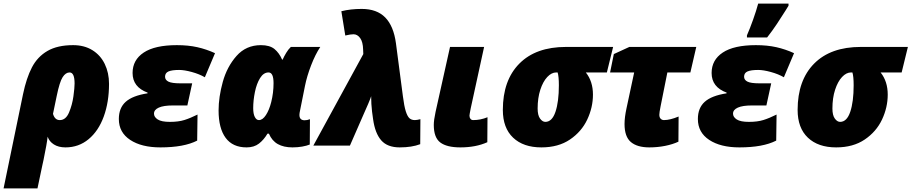

<svg xmlns="http://www.w3.org/2000/svg" viewBox="-59 -816 5108 1076"><path d="M70 -288Q89 -379 120 -438.5Q151 -498 207 -530.5Q263 -563 351 -563Q413 -563 458.5 -535Q504 -507 528 -457.5Q552 -408 552 -346Q552 -244 522.5 -163Q493 -82 437.5 -36Q382 10 308 10Q269 10 243 -6.5Q217 -23 208 -50Q204 -12 185 80L179 107L151 240H-39ZM359 -348Q359 -410 331 -410Q309 -410 292 -383.5Q275 -357 259 -279L238 -178Q248 -143 276 -143Q310 -143 328 -186Q346 -229 352.5 -276.5Q359 -324 359 -348Z M607 -149Q607 -211 645.5 -245.5Q684 -280 768 -293V-297Q684 -328 684 -407Q684 -480 746.5 -521.5Q809 -563 932 -563Q996 -563 1047 -551.5Q1098 -540 1146 -518L1089 -383Q1058 -401 1016 -412.5Q974 -424 945 -424Q904 -424 885 -415.5Q866 -407 866 -386Q866 -368 885 -358.5Q904 -349 951 -349H1018L991 -225H909Q858 -225 831 -213Q804 -201 804 -179Q804 -160 825 -146.5Q846 -133 893 -133Q941 -133 974.5 -143.5Q1008 -154 1048 -174L1046 -28Q972 10 840 10Q734 10 670.5 -32Q607 -74 607 -149Z M1166 -197Q1166 -272 1189.5 -357Q1213 -442 1266.5 -502.5Q1320 -563 1403 -563Q1453 -563 1479.5 -541Q1506 -519 1522 -482H1525Q1533 -500 1545 -520Q1557 -540 1571 -553H1736Q1708 -511 1684.5 -450Q1661 -389 1650 -334L1627 -219Q1626 -212 1622.5 -196.5Q1619 -181 1619 -172Q1619 -142 1648 -142Q1663 -142 1678 -148L1677 -6Q1660 1 1634.5 5.5Q1609 10 1580 10Q1531 10 1498 -8.5Q1465 -27 1448 -67H1440Q1420 -33 1392.5 -11.5Q1365 10 1323 10Q1245 10 1205.5 -43.5Q1166 -97 1166 -197ZM1461 -244Q1474 -296 1474 -350Q1474 -410 1446 -410Q1418 -410 1398.5 -378.5Q1379 -347 1369.5 -300Q1360 -253 1360 -210Q1360 -178 1369 -160.5Q1378 -143 1392 -143Q1413 -143 1431.5 -171.5Q1450 -200 1461 -244Z M2297 -148 2296 -8Q2249 10 2181 10Q2112 10 2077.5 -29.5Q2043 -69 2032 -147L2026 -191Q2021 -233 2021 -277Q2021 -273 2004 -233Q1987 -193 1982 -183L1902 0H1697L1977 -513L1976 -538Q1975 -581 1959.5 -602.5Q1944 -624 1922 -624Q1906 -624 1876 -617L1854 -753Q1905 -766 1968 -766Q2053 -766 2100 -718Q2147 -670 2160 -573L2199 -276Q2206 -221 2215 -192.5Q2224 -164 2235.5 -153.5Q2247 -143 2266 -143Q2277 -143 2297 -148Z M2372 -116Q2372 -143 2382 -189L2463 -553H2654L2579 -209Q2572 -174 2572 -168Q2572 -157 2577.5 -150Q2583 -143 2593 -143Q2634 -143 2673 -159L2672 -19Q2608 10 2521 10Q2445 10 2408.5 -17.5Q2372 -45 2372 -116Z M2759 -200Q2759 -366 2851.5 -459.5Q2944 -553 3113 -553H3377L3342 -410H3224Q3264 -360 3264 -286Q3264 -214 3232 -146Q3200 -78 3135 -34Q3070 10 2975 10Q2874 10 2816.5 -44.5Q2759 -99 2759 -200ZM3073 -338Q3073 -388 3066 -410H3058Q3032 -410 3008 -384.5Q2984 -359 2969 -313Q2954 -267 2954 -208Q2954 -170 2967.5 -151.5Q2981 -133 2997 -133Q3035 -133 3054 -189.5Q3073 -246 3073 -338Z M3441 -121Q3441 -158 3452 -209L3495 -410H3360L3381 -513L3468 -553H3843L3810 -410H3681L3643 -220Q3636 -185 3636 -173Q3636 -158 3643.5 -150.5Q3651 -143 3662 -143Q3696 -143 3744 -163L3743 -22Q3711 -7 3668.5 1.5Q3626 10 3580 10Q3512 10 3476.5 -20Q3441 -50 3441 -121Z M3852 -149Q3852 -211 3890.5 -245.5Q3929 -280 4013 -293V-297Q3929 -328 3929 -407Q3929 -480 3991.5 -521.5Q4054 -563 4177 -563Q4241 -563 4292 -551.5Q4343 -540 4391 -518L4334 -383Q4303 -401 4261 -412.5Q4219 -424 4190 -424Q4149 -424 4130 -415.5Q4111 -407 4111 -386Q4111 -368 4130 -358.5Q4149 -349 4196 -349H4263L4236 -225H4154Q4103 -225 4076 -213Q4049 -201 4049 -179Q4049 -160 4070 -146.5Q4091 -133 4138 -133Q4186 -133 4219.5 -143.5Q4253 -154 4293 -174L4291 -28Q4217 10 4085 10Q3979 10 3915.5 -32Q3852 -74 3852 -149ZM4127 -618Q4143 -654 4161.5 -706Q4180 -758 4190 -796H4360V-784L4344 -758Q4321 -721 4295 -682Q4269 -643 4240 -606H4127Z M4411 -200Q4411 -366 4503.5 -459.5Q4596 -553 4765 -553H5029L4994 -410H4876Q4916 -360 4916 -286Q4916 -214 4884 -146Q4852 -78 4787 -34Q4722 10 4627 10Q4526 10 4468.5 -44.5Q4411 -99 4411 -200ZM4725 -338Q4725 -388 4718 -410H4710Q4684 -410 4660 -384.5Q4636 -359 4621 -313Q4606 -267 4606 -208Q4606 -170 4619.5 -151.5Q4633 -133 4649 -133Q4687 -133 4706 -189.5Q4725 -246 4725 -338Z"/></svg>

Font: Noto Sans Display Black
Style: Italic
Weight: 900
Italic angle: -12°
Designer: Monotype Design team
Foundry: Monotype Imaging Inc.
Version: Version 1.000